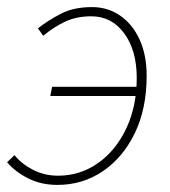

<svg xmlns="http://www.w3.org/2000/svg" viewBox="-32 -510 480 542"><path d="M130 12Q84 12 47.5 -6.5Q11 -25 -12 -52L9 -72Q28 -48 60.5 -31Q93 -14 132 -14Q194 -14 244.5 -49.5Q295 -85 324.5 -147.5Q354 -210 354 -290Q354 -368 318.5 -416Q283 -464 226 -464Q184 -464 152 -449Q120 -434 90 -409L75 -430Q106 -454 141.5 -472Q177 -490 228 -490Q272 -490 307 -466Q342 -442 362 -398.5Q382 -355 382 -296Q382 -203 348.5 -134Q315 -65 258 -26.5Q201 12 130 12ZM110 -239 115 -265H360L354 -239Z"/></svg>

Font: Source Sans 3 VF
Style: Italic
Weight: 200
Italic angle: -11°
Designer: Paul D. Hunt
Foundry: Adobe Systems Incorporated
Version: Version 3.042;hotconv 1.0.118;makeotfexe 2.5.65603